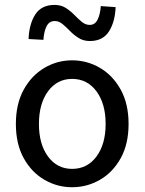

<svg xmlns="http://www.w3.org/2000/svg" viewBox="-20 -765 601 797"><path d="M279.3 12.2Q217.8 12.2 164.6 -18.6Q111.3 -49.3 78.6 -108.2Q45.9 -167 45.9 -250.5Q45.9 -334 78.6 -393.1Q111.3 -452.1 164.6 -483.4Q217.8 -514.6 279.3 -514.6Q341.3 -514.6 394.8 -483.4Q448.2 -452.1 481 -393.1Q513.7 -334 513.7 -250.5Q513.7 -167 481 -108.2Q448.2 -49.3 394.8 -18.6Q341.3 12.2 279.3 12.2ZM279.3 -64Q342.3 -64 380.4 -115.2Q418.5 -166.5 418.5 -250.5Q418.5 -334.5 380.4 -386Q342.3 -437.5 279.3 -437.5Q217.3 -437.5 179.4 -386Q141.6 -334.5 141.6 -250.5Q141.6 -166.5 179.4 -115.2Q217.3 -64 279.3 -64ZM353 -594.7Q326.2 -594.7 306.2 -607.4Q286.1 -620.1 270.3 -636.5Q254.4 -652.8 239.5 -665.3Q224.6 -677.7 207 -677.7Q184.6 -677.7 173.6 -656.5Q162.6 -635.3 160.2 -599.6L98.6 -603Q101.1 -666 126.7 -705.3Q152.3 -744.6 206.5 -744.6Q233.4 -744.6 252.9 -732.2Q272.5 -719.7 288.6 -703.1Q304.7 -686.5 319.8 -674.1Q335 -661.6 352.5 -661.6Q374 -661.6 385 -683.3Q396 -705.1 398.4 -739.7L460 -735.4Q457.5 -673.8 432.1 -634.3Q406.7 -594.7 353 -594.7Z"/></svg>

Font: Akatab Medium
Style: Regular
Weight: 500
Designer: SIL Global
Foundry: SIL Global
Version: Version 4.100